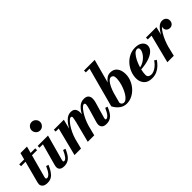

<svg xmlns="http://www.w3.org/2000/svg" viewBox="137 -1733 2715 2715"><g transform="rotate(-45 1495.0 -375.0)"><path d="M332 -163Q296 -77 253.5 -33.5Q211 10 146.5 10Q89 10 65.2 -12.8Q41.5 -35.5 41.5 -63.5Q41.5 -75 45.2 -91.2Q49 -107.5 53 -122.5L132.5 -423H44V-460H142.5L169 -560H299L272 -460H364V-423H262L171 -88Q169.5 -82.5 168 -76Q166.5 -69.5 166.5 -62.5Q166.5 -43.5 189 -43.5Q212 -43.5 239.8 -75.5Q267.5 -107.5 296 -174Z M507.5 -675Q507.5 -709 531.8 -734.5Q556 -760 592 -760Q628 -760 652.8 -734.5Q677.5 -709 677.5 -675Q677.5 -641 652.8 -615.2Q628 -589.5 592 -589.5Q556 -589.5 531.8 -615.2Q507.5 -641 507.5 -675ZM662 -153Q625 -63 582.2 -26.5Q539.5 10 479.5 10Q431 10 408.5 -9Q386 -28 386 -58.5Q386 -71.5 387.8 -81.8Q389.5 -92 392 -100L481 -423.5H413V-460H619.5L514.5 -77.5Q511.5 -66.5 511.5 -59Q511.5 -42 528 -42Q549 -42 572.8 -70.2Q596.5 -98.5 626.5 -165Z M1084 0H954.5L1033.5 -308Q1047.5 -367.5 1049.8 -391.8Q1052 -416 1028.5 -416Q1014 -416 991.5 -395.2Q969 -374.5 944 -337.8Q919 -301 896 -252.8Q873 -204.5 857.5 -150L819.5 0H689.5L797 -423.5H736V-460H936L899 -315.5Q933.5 -380.5 979 -425Q1024.5 -469.5 1080.5 -469.5Q1140 -469.5 1160 -429Q1180 -388.5 1169 -332Q1200 -391 1242.8 -430.2Q1285.5 -469.5 1343 -469.5Q1389 -469.5 1411 -448.8Q1433 -428 1436 -394Q1439 -360 1427.5 -319.5L1357.5 -78Q1354 -66.5 1354 -57Q1354 -42 1369 -42Q1390 -42 1414.8 -70.2Q1439.5 -98.5 1468.5 -165L1504 -153Q1467.5 -62.5 1426 -26.2Q1384.5 10 1324 10Q1273.5 10 1251.8 -12Q1230 -34 1230 -68Q1230 -79 1232.5 -91.8Q1235 -104.5 1238 -114.5L1294.5 -308Q1311.5 -366.5 1312.2 -391.2Q1313 -416 1290 -416Q1275 -416 1253.2 -395Q1231.5 -374 1207 -337Q1182.5 -300 1160.2 -251.8Q1138 -203.5 1122 -148.5Z M1704 -713.5H1629.5V-750H1843L1747 -394Q1772.5 -430 1803 -449.5Q1833.5 -469 1872.5 -469Q1939.5 -469 1975.8 -422Q2012 -375 2012 -297.5Q2012 -239 1989.5 -184Q1967 -129 1927.5 -85.2Q1888 -41.5 1836.8 -15.8Q1785.5 10 1727.5 10Q1667 10 1619 -27.8Q1571 -65.5 1544.5 -120ZM1661.5 -74.5Q1663 -56 1676 -42.5Q1689 -29 1709 -29Q1734.5 -29 1759 -50.2Q1783.5 -71.5 1805 -106.5Q1826.5 -141.5 1843 -184Q1859.5 -226.5 1869 -270Q1878.5 -313.5 1878.5 -350.5Q1878.5 -386.5 1864.8 -401.2Q1851 -416 1832 -416Q1806 -416 1781.8 -388.8Q1757.5 -361.5 1737 -317.8Q1716.5 -274 1702 -225.5Z M2200 -94.5Q2200 -63 2218.2 -49.5Q2236.5 -36 2264 -36Q2308 -36 2354.2 -68.5Q2400.5 -101 2432.5 -150.5L2465 -129.5Q2441.5 -94 2409 -62Q2376.5 -30 2333.2 -10Q2290 10 2234 10Q2152.5 10 2111.8 -36.2Q2071 -82.5 2071 -150Q2071 -211.5 2094 -268.8Q2117 -326 2157.8 -371.5Q2198.5 -417 2252.5 -443.5Q2306.5 -470 2369 -470Q2439.5 -470 2479 -439Q2518.5 -408 2518.5 -363Q2518.5 -315.5 2480.5 -278.5Q2442.5 -241.5 2373.8 -218.5Q2305 -195.5 2213 -189.5Q2200 -135 2200 -94.5ZM2373.5 -435.5Q2343 -435.5 2314 -403.8Q2285 -372 2261 -322.8Q2237 -273.5 2221.5 -220.5Q2260.5 -228 2294 -247.8Q2327.5 -267.5 2352.5 -294.2Q2377.5 -321 2391.5 -349Q2405.5 -377 2405.5 -400.5Q2405.5 -416 2398 -425.8Q2390.5 -435.5 2373.5 -435.5Z M2653.5 -423.5H2578.5V-460H2787.5L2757 -336Q2787 -393.5 2825.2 -431.5Q2863.5 -469.5 2907.5 -469.5Q2943.5 -469.5 2966.8 -448.5Q2990 -427.5 2990 -392.5Q2990 -359.5 2969.2 -337.2Q2948.5 -315 2916 -315Q2886 -315 2865.2 -333Q2844.5 -351 2844.5 -381Q2844.5 -396.5 2849.5 -409.5Q2819.5 -384 2792.5 -339.5Q2765.5 -295 2744.5 -244Q2723.5 -193 2711 -148L2675 0H2546Z"/></g></svg>

Font: Bodoni* 06pt
Style: Bold Italic
Weight: 700
Italic angle: -13°
Version: Version 2.3